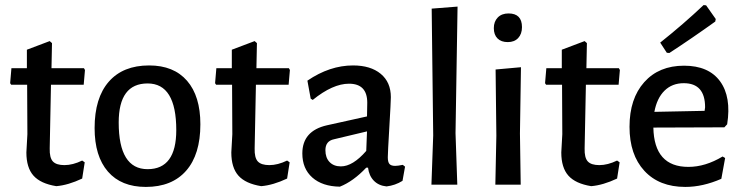

<svg xmlns="http://www.w3.org/2000/svg" viewBox="-20 -728 2930 757"><path d="M202 6Q140 -4 112 -35.5Q84 -67 84 -127L88 -199L87 -394H24L20 -400L25 -459H86V-532L176 -566L185 -558L183 -459H311L315 -452L310 -394H181L176 -143Q175 -106 188.5 -91.5Q202 -77 234 -77Q267 -77 304 -95L314 -88L304 -24Q249 2 202 6Z M568 -470Q665 -470 717.5 -409.5Q770 -349 770 -238Q770 -119 714 -55Q658 9 555 9Q458 9 405.5 -51.5Q353 -112 353 -223Q353 -342 409 -406Q465 -470 568 -470ZM562 -399Q448 -399 448 -245Q448 -61 562 -61Q675 -61 675 -215Q675 -399 562 -399Z M1010 6Q948 -4 920 -35.5Q892 -67 892 -127L896 -199L895 -394H832L828 -400L833 -459H894V-532L984 -566L993 -558L991 -459H1119L1123 -452L1118 -394H989L984 -143Q983 -106 996.5 -91.5Q1010 -77 1042 -77Q1075 -77 1112 -95L1122 -88L1112 -24Q1057 2 1010 6Z M1372 -470Q1441 -470 1481 -437Q1521 -404 1521 -345Q1521 -327 1515 -226Q1509 -125 1509 -108Q1509 -89 1515.5 -81.5Q1522 -74 1538 -74Q1548 -74 1568 -78L1577 -71L1567 -15Q1538 3 1504 7Q1473 4 1454 -15.5Q1435 -35 1431 -67H1424Q1373 -13 1320 8Q1251 7 1211.5 -28Q1172 -63 1172 -123Q1172 -212 1269 -234L1427 -269L1428 -323Q1428 -398 1356 -398Q1292 -398 1213 -334L1205 -339L1192 -410Q1280 -470 1372 -470ZM1427 -210 1297 -179Q1263 -172 1263 -136Q1263 -106 1279.5 -89Q1296 -72 1324 -72Q1371 -72 1424 -133Z M1784 -702 1776 -203 1783 0H1681L1688 -194L1682 -694Z M1985 -675Q2038 -675 2038 -621Q2038 -594 2023 -578Q2008 -562 1982 -562Q1956 -562 1941.5 -576.5Q1927 -591 1927 -617Q1927 -643 1942.5 -659Q1958 -675 1985 -675ZM1933 0 1937 -193 1934 -454 2034 -463 2030 -202 2033 0Z M2311 6Q2249 -4 2221 -35.5Q2193 -67 2193 -127L2197 -199L2196 -394H2133L2129 -400L2134 -459H2195V-532L2285 -566L2294 -558L2292 -459H2420L2424 -452L2419 -394H2290L2285 -143Q2284 -106 2297.5 -91.5Q2311 -77 2343 -77Q2376 -77 2413 -95L2423 -88L2413 -24Q2358 2 2311 6Z M2754 -708 2764 -707 2802 -653 2800 -643Q2708 -577 2619 -519L2609 -520L2583 -560Q2676 -634 2754 -708ZM2682 9Q2579 9 2520.5 -54.5Q2462 -118 2462 -228Q2462 -339 2520 -404Q2578 -469 2677 -469Q2774 -469 2819 -407.5Q2864 -346 2847 -238L2836 -226L2556 -225Q2559 -70 2694 -70Q2761 -70 2829 -111L2839 -105L2824 -23Q2751 9 2682 9ZM2676 -400Q2630 -400 2600 -370.5Q2570 -341 2560 -287L2758 -291L2760 -305Q2760 -400 2676 -400Z"/></svg>

Font: Alegreya Sans Medium
Style: Regular
Weight: 500
Designer: Juan Pablo del Peral
Foundry: Huerta Tipografica
Version: Version 2.007